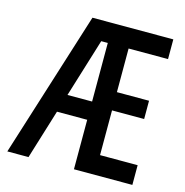

<svg xmlns="http://www.w3.org/2000/svg" viewBox="-115 -908 980 1016"><g transform="rotate(15 375.0 -400.0)"><path d="M380 -271H195V-371H380V-692H344L131 0H15L267 -800H710V-692H494V-453H670V-353H494V-108H700V0H380Z"/></g></svg>

Font: Martian Mono VF sWd Rg
Style: Regular
Weight: 400
Width: 6
Monospace: yes
Designer: Roman Shamin
Foundry: Evil Martians
Version: Version 1.100